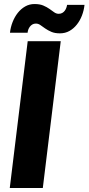

<svg xmlns="http://www.w3.org/2000/svg" viewBox="-20 -933 440 953"><path d="M192.5 0H28.5L117.5 -728.5H281.5ZM271.5 -864.5Q281.5 -864.5 289 -868.8Q296.5 -873 301.5 -879.8Q306.5 -886.5 309.2 -894.2Q312 -902 313 -909H399.5Q396.5 -881.5 386.8 -856Q377 -830.5 361.2 -810.8Q345.5 -791 324.5 -779.2Q303.5 -767.5 277.5 -767.5Q252 -767.5 234.8 -775Q217.5 -782.5 204.2 -791.8Q191 -801 180.5 -808.5Q170 -816 158 -816Q148 -816 140.5 -811.5Q133 -807 128 -800.2Q123 -793.5 120.2 -785.5Q117.5 -777.5 117 -770.5H29.5Q32.5 -798 42.5 -823.5Q52.5 -849 68.2 -869Q84 -889 105 -901Q126 -913 151.5 -913Q177.5 -913 195 -905.5Q212.5 -898 225.5 -888.8Q238.5 -879.5 249 -872Q259.5 -864.5 271.5 -864.5Z"/></svg>

Font: Lato ExtraBold
Style: Italic
Weight: 800
Italic angle: -7°
Designer: Lukasz Dziedzic with Adam Twardoch and Botio Nikoltchev
Foundry: tyPoland Lukasz Dziedzic
Version: Version 2.015; 2015-08-06; http://www.latofonts.com/